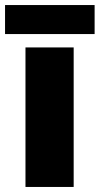

<svg xmlns="http://www.w3.org/2000/svg" viewBox="-34 -741 395 761"><path d="M258 0H67V-553H258ZM341 -721V-606H-14V-721Z"/></svg>

Font: Noto Sans Telugu Black
Style: Regular
Weight: 900
Designer: Jelle Bosma - Monotype Design Team
Foundry: Monotype Imaging Inc.
Version: Version 2.005; ttfautohint (v1.8.4.7-5d5b)